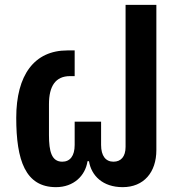

<svg xmlns="http://www.w3.org/2000/svg" viewBox="-20 -760 733 792"><path d="M211 12C284 12 332 -35 341 -95H347C357 -35 404 12 486 12C573 12 625 -49 625 -141V-740H498V-154C498 -114 479 -93 448 -93C416 -93 397 -117 397 -162V-258H288V-162C288 -117 269 -93 237 -93C193 -93 182 -135 182 -203V-330C182 -405 209 -446 269 -446H288V-552H258C121 -552 47 -450 47 -274C47 -98 85 12 211 12Z"/></svg>

Font: IBM Plex Thai SemiBold
Style: Regular
Weight: 600
Designer: Mike Abbink, Paul van der Laan, Pieter van Rosmalen, Ben Mitchell, Mark Frömberg
Foundry: Bold Monday
Version: Version 1.0